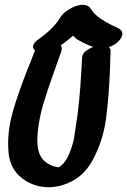

<svg xmlns="http://www.w3.org/2000/svg" viewBox="-20 -813 531 802"><path d="M407 -624Q423 -624 433 -617.5Q443 -611 442 -597Q440 -559 440 -536Q435 -406 422.5 -315Q410 -224 367 -144Q324 -64 239 -39Q210 -31 184 -31Q120 -31 71.5 -69Q23 -107 16 -172Q14 -198 14 -211Q14 -280 35 -352Q56 -424 96 -526Q108 -553 123 -595Q129 -612 153.5 -623.5Q178 -635 202 -635Q218 -635 228 -628.5Q238 -622 238 -610Q238 -606 236 -598Q216 -540 205 -511Q176 -430 160 -375.5Q144 -321 138 -264Q136 -240 136 -226Q136 -167 165 -141Q174 -132 189 -124.5Q204 -117 217 -116L225 -114Q226 -114 229 -117Q254 -133 269.5 -171.5Q285 -210 290 -240Q295 -270 304 -335Q311 -388 315.5 -451Q320 -514 323 -573Q324 -593 351.5 -608.5Q379 -624 407 -624ZM474 -695Q491 -687 491 -672Q491 -663 484.5 -652.5Q478 -642 469 -635Q456 -624 437.5 -617.5Q419 -611 401 -611Q385 -611 374 -615Q335 -629 303 -648Q298 -651 285 -664Q256 -638 228 -620Q187 -594 154 -594Q141 -594 133 -598Q118 -605 118 -617Q118 -625 124.5 -634Q131 -643 141 -649Q206 -695 233 -742Q243 -759 272 -776Q301 -793 326 -793Q348 -793 358 -778Q375 -752 398 -736.5Q421 -721 444 -709.5Q467 -698 474 -695Z"/></svg>

Font: Sedgwick Ave Display
Style: Regular
Weight: 400
Designer: Kevin Burke, Pedro Vergani
Foundry: Google, Inc.
Version: Version 1.000